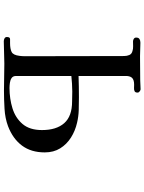

<svg xmlns="http://www.w3.org/2000/svg" viewBox="109 -888 781 1040"><g transform="rotate(90 500.0 -368.5)"><path d="M685 -205Q685 -283 647.5 -325.5Q610 -368 530 -368Q516 -368 503 -368.5Q490 -369 476 -369Q454 -369 433.5 -367.5Q413 -366 392 -364V-65Q392 -48 403 -40.5Q414 -33 429.5 -31Q445 -29 457 -29Q515 -29 567 -45Q619 -61 652 -99.5Q685 -138 685 -205ZM806 -220Q806 -146 769 -96.5Q732 -47 664 -21Q621 -5 569.5 -2Q518 1 472 1Q435 1 398.5 0Q362 -1 325 -1Q294 -1 264 0.5Q234 2 204 2Q196 2 188.5 -2Q181 -6 181 -15Q181 -32 192.5 -32Q204 -32 214 -32Q245 -32 262 -40.5Q279 -49 283 -83Q285 -97 285 -112Q285 -127 285 -141Q285 -269 284.5 -396Q284 -523 284 -650Q284 -665 278.5 -678Q273 -691 257 -695Q245 -699 231 -698.5Q217 -698 205 -698Q197 -698 190.5 -702.5Q184 -707 184 -715Q184 -728 192 -733Q200 -738 212 -738Q230 -738 247.5 -737Q265 -736 284 -736Q317 -736 349.5 -736.5Q382 -737 416 -737Q428 -737 439.5 -738Q451 -739 464 -739Q469 -739 475.5 -734Q482 -729 482 -723Q482 -710 474.5 -706.5Q467 -703 457 -703.5Q447 -704 439 -704Q412 -704 401.5 -692Q391 -680 392 -654V-403Q421 -404 449.5 -404.5Q478 -405 507 -405Q541 -405 576 -404Q611 -403 645 -395Q689 -385 725.5 -362Q762 -339 784 -303.5Q806 -268 806 -220Z"/></g></svg>

Font: Kaisei Tokumin Medium
Style: Regular
Weight: 500
Designer: Font-Kai, 金井和夫
Foundry: KAZUO KANAI
Version: Version 5.003